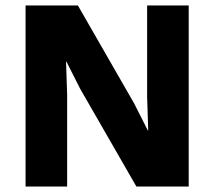

<svg xmlns="http://www.w3.org/2000/svg" viewBox="-20 -680 781 700"><path d="M668 -660V0H477.2L272 -356.8L222.4 -455H220.8L224.8 -333.4V0H73.2V-660H264L468.8 -303.4L518.8 -204.6H520.4L516.4 -326.6V-660Z"/></svg>

Font: Work Sans
Style: Regular
Weight: 400
Designer: Wei Huang
Foundry: Wei Huang
Version: Version 2.006; ttfautohint (v1.8.1.43-b0c9)